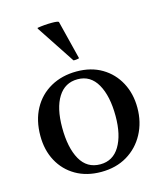

<svg xmlns="http://www.w3.org/2000/svg" viewBox="-114 -837 798 935"><g transform="rotate(-15 285.5 -370.0)"><path d="M281 12Q208 12 153.5 -19.5Q99 -51 69 -106.5Q39 -162 39 -234Q39 -312 70.5 -370Q102 -428 159 -460Q216 -492 290 -492Q363 -492 417 -460Q471 -428 501 -372Q531 -316 531 -245Q531 -172 499.5 -113.5Q468 -55 412 -21.5Q356 12 281 12ZM152 -246Q152 -144 185.5 -84.5Q219 -25 286 -25Q350 -25 384 -81.5Q418 -138 418 -233Q418 -334 384 -394Q350 -454 285 -454Q221 -454 186.5 -399Q152 -344 152 -246ZM162 -742V-746Q197 -752 236 -752Q265 -752 270 -747L319 -551Q313 -549 304 -548Q295 -547 290 -548Z"/></g></svg>

Font: Castoro
Style: Regular
Weight: 400
Designer: John Hudson
Foundry: Tiro Typeworks Ltd.
Version: Version 2.04